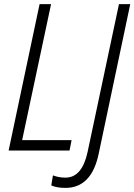

<svg xmlns="http://www.w3.org/2000/svg" viewBox="-20 -734 655 936"><path d="M319 0 329 -51H88L229 -714H173L22 0ZM461 16 615 -714H560L407 7Q380 132 299 132Q267 132 238 121L230 170Q257 182 299 182Q426 182 461 16Z"/></svg>

Font: Noto Sans UI SemiCondensed Light
Style: Italic
Weight: 300
Width: 4
Designer: Monotype Design Team
Foundry: Monotype Imaging Inc.
Version: 1.001